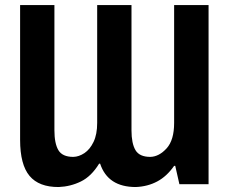

<svg xmlns="http://www.w3.org/2000/svg" viewBox="-20 -734 916 765"><path d="M213.9 11.2Q135.3 11.7 97.7 -33.2Q60.1 -78.1 60.1 -176.8V-713.9H196.8V-214.8Q196.8 -162.6 212.6 -135.7Q228.5 -108.9 272 -108.9Q294.4 -109.4 316.4 -124Q338.4 -138.7 352.8 -168.7Q367.2 -198.7 367.2 -244.1V-713.9H503.9V-214.8Q503.9 -162.6 519.8 -135.7Q535.6 -108.9 579.1 -108.9Q613.8 -109.9 643.8 -142.8Q673.8 -175.8 673.8 -244.1V-713.9H811V0H694.8L678.2 -73.2H673.8Q644.5 -31.2 606.4 -11Q568.4 9.3 521 11.2Q409.7 11.2 378.9 -82H375Q343.8 -31.2 302.5 -11Q261.2 9.3 213.9 11.2Z"/></svg>

Font: Open Sans Condensed
Style: Bold
Weight: 700
Width: 3
Designer: Monotype Design Team
Foundry: Monotype Imaging Inc.
Version: Version 3.003; ttfautohint (v1.8.4)